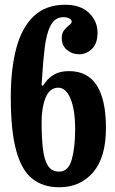

<svg xmlns="http://www.w3.org/2000/svg" viewBox="-20 -780 486 810"><path d="M282.5 -688.5Q282.5 -697 272.2 -702.2Q262 -707.5 247.5 -707.5Q212 -707.5 194 -673.5Q176 -639.5 168.8 -580.2Q161.5 -521 157 -444.5Q156.5 -432 155.8 -426.2Q155 -420.5 157.5 -419Q160.5 -417.5 163.8 -421.8Q167 -426 172.5 -434Q187 -453.5 210.8 -466.8Q234.5 -480 271.5 -480Q427 -480 427 -239.5Q427 -116.5 373 -53.2Q319 10 229.5 10Q161.5 10 116 -26.2Q70.5 -62.5 48 -146Q25.5 -229.5 25.5 -370Q25.5 -490 49 -577.5Q72.5 -665 123.2 -712.5Q174 -760 254.5 -760Q320.5 -760 356 -725Q391.5 -690 391.5 -642.5Q391.5 -597 368.2 -574Q345 -551 314 -551Q285 -551 262.8 -569.2Q240.5 -587.5 240.5 -619.5Q240.5 -640.5 251 -653.2Q261.5 -666 272 -674Q282.5 -682 282.5 -688.5ZM297 -235Q297 -316 277.8 -363Q258.5 -410 226 -410Q189 -410 172.2 -367.5Q155.5 -325 155.5 -265Q155.5 -201 160.8 -154Q166 -107 181.8 -81.5Q197.5 -56 229.5 -56Q268.5 -56 282.8 -107Q297 -158 297 -235Z"/></svg>

Font: Besley* Condensed Semi
Style: Regular
Weight: 600
Width: 3
Designer: Owen Earl
Foundry: indestructible type*
Version: Version 3.000; ttfautohint (v1.8.3)